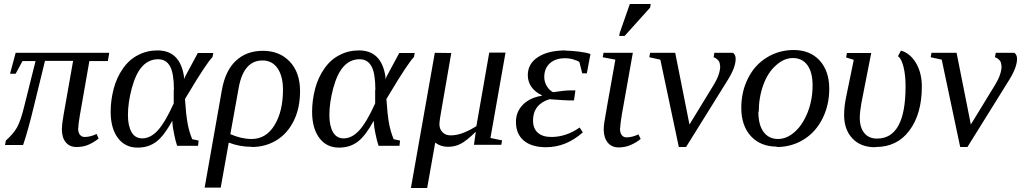

<svg xmlns="http://www.w3.org/2000/svg" viewBox="-20 -722 5084 956"><path d="M370 -85 369 -84Q369 -62 378 -51Q387 -40 401 -40Q430 -40 461 -55L471 -32Q448 -14 422 -2Q395 10 361 10Q326 10 307 -14Q288 -37 288 -80Q288 -99 296 -147L344 -419H204L150 -198Q119 -69 95 0H5L9 -22Q47 -56 65 -88Q84 -123 100 -190L157 -418H92L58 -355H30L58 -459H524L517 -418H425L378 -150Q370 -105 370 -85Z M969 -22 966 4H862Q854 -19 847 -54Q839 -90 838 -121Q797 -46 759 -17Q720 13 665 13Q603 13 567 -35Q531 -83 531 -166Q531 -222 546 -280Q561 -337 593 -382Q624 -426 668 -448Q712 -471 764 -471Q876 -471 896 -342V-328L903 -343L965 -458H1042L1038 -438Q1021 -420 992 -376Q970 -344 901 -229Q906 -151 914 -108Q922 -65 937 -29ZM845 -275 846 -274Q846 -356 827 -391Q808 -427 767 -427Q721 -427 688 -391Q656 -356 636 -282Q617 -210 617 -149Q617 -96 635 -64Q653 -33 688 -33Q729 -33 765 -72Q802 -112 845 -207V-247Z M1233 10V9Q1173 9 1119 -12L1079 212H999L1085 -275Q1102 -370 1154 -419Q1207 -469 1289 -469Q1372 -469 1423 -415Q1474 -361 1474 -268Q1474 -186 1444 -123Q1413 -59 1359 -25Q1303 10 1233 10ZM1232 -30H1233Q1305 -30 1347 -99Q1389 -168 1389 -275Q1389 -343 1362 -382Q1335 -421 1287 -421Q1192 -421 1168 -282L1127 -54Q1182 -30 1232 -30Z M1972 -22 1969 4H1865Q1857 -19 1850 -54Q1842 -90 1841 -121Q1800 -46 1762 -17Q1723 13 1668 13Q1606 13 1570 -35Q1534 -83 1534 -166Q1534 -222 1549 -280Q1564 -337 1596 -382Q1627 -426 1671 -448Q1715 -471 1767 -471Q1879 -471 1899 -342V-328L1906 -343L1968 -458H2045L2041 -438Q2024 -420 1995 -376Q1973 -344 1904 -229Q1909 -151 1917 -108Q1925 -65 1940 -29ZM1848 -275 1849 -274Q1849 -356 1830 -391Q1811 -427 1770 -427Q1724 -427 1691 -391Q1659 -356 1639 -282Q1620 -210 1620 -149Q1620 -96 1638 -64Q1656 -33 1691 -33Q1732 -33 1768 -72Q1805 -112 1848 -207V-247Z M2145 -459 2227 -458 2180 -187Q2168 -122 2168 -103Q2168 -80 2183 -64Q2198 -48 2224 -48Q2255 -48 2288 -61Q2321 -74 2352 -94L2416 -460H2497L2422 -35L2480 -23L2476 -1H2340L2349 -66Q2303 -21 2274 -6Q2245 9 2211 9Q2174 9 2147 -12L2107 214H2026Z M2797 -471 2795 -470Q2822 -470 2862 -465Q2897 -461 2920 -453L2902 -357H2879L2865 -413Q2856 -420 2835 -426Q2816 -432 2793 -432Q2746 -432 2718 -407Q2690 -382 2690 -338Q2690 -313 2704 -291Q2717 -271 2734 -263Q2792 -272 2820 -272H2845L2838 -222H2812Q2796 -222 2716 -228Q2676 -216 2655 -189Q2634 -162 2634 -123Q2634 -82 2658 -61Q2682 -40 2725 -40Q2799 -40 2866 -87L2882 -63Q2799 11 2699 11Q2627 11 2588 -22Q2549 -55 2549 -115Q2549 -166 2584 -201Q2619 -236 2677 -245L2678 -248Q2646 -262 2627 -288Q2608 -314 2608 -348Q2608 -405 2659 -438Q2710 -471 2797 -471Z M3068 -85 3067 -82Q3067 -60 3076 -49Q3085 -38 3099 -38Q3128 -38 3159 -53L3170 -30Q3148 -12 3120 0Q3093 12 3060 12Q3026 12 3006 -12Q2986 -37 2986 -78Q2986 -94 2989 -113Q2995 -152 3044 -425L2981 -437L2985 -459H3131L3076 -150Q3068 -102 3068 -85ZM3063 -543 3066 -559 3116 -702H3220L3217 -684L3090 -543Z M3566 -394H3565Q3565 -413 3555 -423Q3544 -434 3533 -437L3537 -459H3630Q3643 -449 3643 -429Q3643 -386 3602 -321L3396 10H3360L3268 -425L3213 -437L3217 -459H3342L3413 -102L3534 -300Q3566 -352 3566 -394Z M3758 -166H3756Q3756 -100 3782 -65Q3808 -30 3854 -30Q3898 -30 3938 -66Q3977 -101 4002 -164Q4026 -226 4026 -296Q4026 -363 4000 -398Q3974 -433 3928 -433Q3884 -433 3844 -397Q3803 -361 3781 -300Q3758 -237 3758 -166ZM3848 10V8Q3767 8 3719 -44Q3671 -96 3671 -185Q3671 -265 3704 -331Q3737 -398 3797 -435Q3858 -473 3932 -473Q4013 -473 4061 -421Q4109 -368 4109 -280Q4109 -200 4076 -133Q4043 -66 3983 -28Q3922 10 3848 10Z M4340 10 4337 11Q4265 11 4224 -33Q4183 -77 4183 -149Q4183 -192 4193 -239L4231 -424L4193 -436L4197 -458H4318L4269 -209Q4261 -164 4261 -135Q4261 -87 4284 -59Q4306 -32 4347 -32Q4489 -32 4489 -292Q4489 -347 4479 -388Q4468 -432 4451 -442L4466 -470Q4512 -457 4541 -408Q4570 -359 4570 -291Q4570 -155 4508 -72Q4447 10 4340 10Z M4967 -394H4966Q4966 -413 4956 -423Q4945 -434 4934 -437L4938 -459H5031Q5044 -449 5044 -429Q5044 -386 5003 -321L4797 10H4761L4669 -425L4614 -437L4618 -459H4743L4814 -102L4935 -300Q4967 -352 4967 -394Z"/></svg>

Font: Libra Serif Modern
Style: Italic
Weight: 400
Italic angle: -12°
Designer: Stefan Peev, Context Ltd
Foundry: Stefan Peev, Context Ltd
Version: Version 1.000